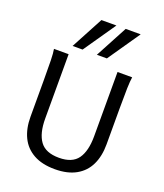

<svg xmlns="http://www.w3.org/2000/svg" viewBox="-176 -1107 1055 1234"><g transform="rotate(20 351.5 -489.5)"><path d="M605.5 -500.5V-251.5Q605.5 -170.9 577.1 -111.8Q548.8 -52.7 491 -20.3Q433.1 12.2 346.7 12.2Q259.3 12.2 200.9 -20.3Q142.6 -52.7 114 -111.8Q85.4 -170.9 85.4 -251.5V-500.5Q85.4 -587.4 84.2 -637Q83 -686.5 78.1 -712.9H178.2V-273.4Q178.2 -171.9 216.6 -118.9Q254.9 -65.9 346.7 -65.9Q437 -65.9 474.9 -118.9Q512.7 -171.9 512.7 -273.4V-712.9H612.8Q608.4 -685.5 606.9 -635.7Q605.5 -585.9 605.5 -500.5ZM403.8 -991.2 252.4 -771.5H184.1L301.3 -991.2ZM569.8 -991.2 418.5 -771.5H350.1L467.3 -991.2Z"/></g></svg>

Font: Lesson One
Style: Regular
Weight: 400
Designer: But Ko, Victor Gaultney, Annie Olsen, Julie Remington, Don Collingsworth, Eric Hays, Becca Hirsbrunner
Version: Version 1.100